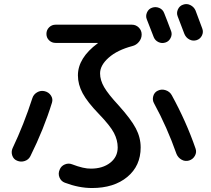

<svg xmlns="http://www.w3.org/2000/svg" viewBox="-20 -862 1040 947"><path d="M632.8 -634.8Q558.6 -615.2 516.1 -577.6Q473.6 -540 473.6 -500Q473.6 -466.8 493.7 -432.1Q513.7 -397.5 565.4 -341.8Q626 -274.4 649.9 -229Q673.8 -183.6 673.8 -134.8Q673.8 -43.9 607.9 10.7Q542 65.4 433.6 65.4Q369.1 65.4 299.8 39.1Q281.2 32.2 273.4 13.2Q265.6 -5.9 274.4 -25.4Q281.2 -43 299.3 -50.8Q317.4 -58.6 335 -51.8Q393.6 -29.3 428.7 -30.3Q486.3 -30.3 523.4 -59.1Q560.5 -87.9 560.5 -134.8Q560.5 -170.9 542 -206.5Q523.4 -242.2 467.3 -300.3Q411.1 -358.4 387.7 -401.9Q364.3 -445.3 364.3 -490.2Q364.3 -576.2 461.9 -648.4Q462.9 -648.4 462.9 -649.4Q462.9 -650.4 460.9 -650.4H253.9Q235.4 -650.4 222.2 -663.1Q209 -675.8 209 -694.8Q209 -713.9 222.2 -727.1Q235.4 -740.2 253.9 -740.2H630.9Q650.4 -740.2 664.6 -726.1Q678.7 -711.9 678.7 -691.9Q678.7 -671.9 665.5 -655.8Q652.3 -639.6 632.8 -634.8ZM795.9 -652.3Q778.3 -646.5 761.7 -654.3Q745.1 -662.1 738.3 -678.7Q710.9 -749 704.1 -766.6Q697.3 -783.2 705.1 -800.8Q712.9 -818.4 730.5 -824.2Q748 -830.1 765.6 -822.8Q783.2 -815.4 790 -796.9Q793 -789.1 805.7 -756.8Q818.4 -724.6 824.2 -708Q830.1 -691.4 821.3 -674.3Q812.5 -657.2 795.9 -652.3ZM944.3 -810.5Q960 -769.5 977.5 -721.7Q984.4 -704.1 976.1 -687Q967.8 -669.9 950.2 -664.1Q931.6 -658.2 914.6 -667Q897.5 -675.8 889.6 -694.3Q867.2 -752 856.4 -781.2Q849.6 -797.9 857.4 -815.4Q865.2 -833 882.8 -838.9Q901.4 -845.7 918.9 -836.9Q936.5 -828.1 944.3 -810.5ZM827.1 -392.6Q898.4 -262.7 944.3 -129.9Q951.2 -111.3 941.4 -93.8Q931.6 -76.2 912.6 -70.3Q893.6 -64.5 876 -74.2Q858.4 -84 850.6 -102.5Q803.7 -235.4 740.2 -351.6Q730.5 -368.2 735.8 -387.7Q741.2 -407.2 758.8 -415Q777.3 -423.8 797.4 -417Q817.4 -410.2 827.1 -392.6ZM64.5 -69.3Q46.9 -76.2 40.5 -94.7Q34.2 -113.3 42 -130.9Q97.7 -248 139.6 -377.9Q145.5 -396.5 163.1 -406.7Q180.7 -417 200.7 -412.1Q220.7 -407.2 231.4 -390.6Q242.2 -374 236.3 -355.5Q196.3 -225.6 129.9 -91.8Q121.1 -74.2 102.1 -67.9Q83 -61.5 64.5 -69.3Z"/></svg>

Font: Rounded Mgen+ 1m medium
Style: Regular
Weight: 500
Designer: [Source Han Sans]
Ryoko NISHIZUKA  (kana & ideographs); Paul D. Hunt (Latin, Greek & Cyrillic); Wenlong ZHANG  (bopomofo
Version: Version 1.059.20150602